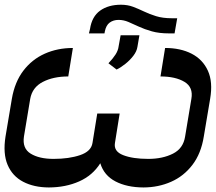

<svg xmlns="http://www.w3.org/2000/svg" viewBox="-125 -769 931 828"><path d="M567.1 -439.3 587 -562.1Q653.1 -562.1 701.2 -537.5Q749.3 -512.8 771.5 -464.1Q793.7 -415.5 781.2 -342.7L753.9 -180.4Q742.2 -106.9 704.9 -58.1Q667.6 -9.2 612.9 14.9Q558.2 39.1 494 39.4Q422.2 39.1 372.9 13.3Q323.5 -12.4 307.5 -65Q274.5 -12.4 216.4 13.3Q158.4 39.1 85.6 39.4Q21.3 39.1 -25 14.9Q-71.4 -9.2 -92.2 -58.1Q-112.9 -106.9 -101.2 -180.4L-73.9 -342.7Q-61.4 -415.5 -24.3 -464.1Q12.8 -512.8 68 -537.5Q123.2 -562.1 189.3 -562.1L169.4 -439.3Q105.1 -439.3 59.7 -415.8Q14.2 -392.4 5.3 -342.7L-21.7 -180.4Q-29.5 -128.9 7.3 -106.4Q44 -83.8 106.2 -83.8Q172.6 -83.8 220.3 -100Q268.1 -116.1 273.8 -152.3L294.4 -279.5H391L370.7 -152.3Q364.7 -116.1 406.1 -100Q447.4 -83.8 514.2 -83.8Q576.3 -83.8 620.9 -106.4Q665.5 -128.9 673.3 -180.4L700.3 -342.7Q709.2 -392.8 670.5 -416Q631.7 -439.3 567.1 -439.3ZM616.5 -690.3H639.2L627.8 -625H603.7Q561.1 -625 529.7 -633.9Q498.2 -642.8 473.9 -654.1Q449.6 -665.5 428.6 -674.4Q407.7 -683.2 386.4 -683.2Q364 -683.2 348.2 -671.7Q332.4 -660.2 327.1 -633.5L325.6 -625H258.5L263.1 -643.8Q271.3 -697.8 306.8 -723.2Q342.3 -748.6 396.7 -748.6Q425.4 -748.6 448.9 -739.7Q472.3 -730.8 495.9 -719.5Q519.5 -708.1 548.3 -699.2Q577.1 -690.3 616.5 -690.3ZM377.8 -469.1 342.7 -496.1Q361.9 -516.3 373.2 -533.9Q384.6 -551.5 386.7 -570L395.2 -616.8H476.2L467.7 -567.1Q464.8 -547.6 449.9 -528.2Q435 -508.9 415.3 -493.3Q395.6 -477.6 377.8 -469.1Z"/></svg>

Font: Inter UI Light
Style: Italic
Weight: 300
Italic angle: 9.39999°
Designer: Rasmus Andersson
Foundry: rsms
Version: 3.2;8d6f07862